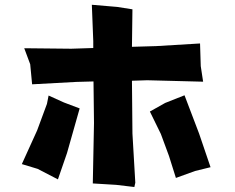

<svg xmlns="http://www.w3.org/2000/svg" viewBox="-20 -749 960 785"><path d="M592.8 -293 637.7 -201.2 670.9 -111.3 699.2 -21.5 777.3 -49.8 840.8 -65.4 793.9 -203.1 734.4 -359.4 655.3 -328.1ZM171.9 -324.2 131.8 -215.8 69.3 -78.1 133.8 -58.6 216.8 -15.6 253.9 -123 305.7 -305.7 241.2 -330.1 178.7 -358.4ZM79.1 -551.8 103.5 -486.3 111.3 -404.3 292 -414.1 362.3 -416 364.3 -246.1 359.4 1 455.1 6.8 529.3 15.6 533.2 -2 521.5 -203.1 519.5 -418.9 582 -420.9 810.5 -415 800.8 -478.5 797.9 -571.3 618.2 -560.5 519.5 -557.6 521.5 -710.9 459 -720.7 355.5 -729.5 361.3 -581.1V-552.7L271.5 -549.8Z"/></svg>

Font: MaokenAssortedSans-Lite
Style: Lite
Weight: 400
Version: Version 1.400